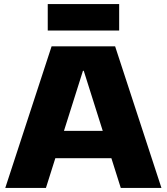

<svg xmlns="http://www.w3.org/2000/svg" viewBox="-20 -929 824 949"><path d="M235 -700H549L778 0H577L394 -579H390L207 0H6ZM215 -282H568V-147H215ZM569 -909V-778H216V-909Z"/></svg>

Font: Pathway Extreme ExtraBold
Style: Regular
Weight: 800
Designer: Eduardo Rodriguez Tunni
Foundry: Eduardo Rodriguez Tunni
Version: Version 1.001;gftools[0.9.26]